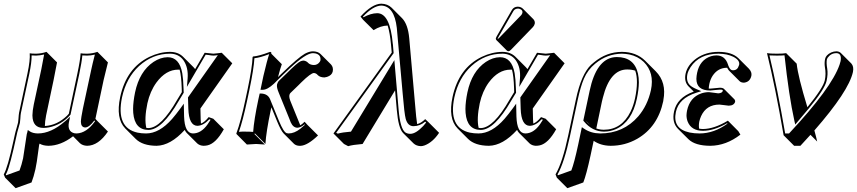

<svg xmlns="http://www.w3.org/2000/svg" viewBox="-27 -718 4611 1033"><path d="M214.4 -40Q280.3 -43.9 334 -95.7Q339.4 -101.1 343.3 -106L389.2 -321.8Q405.3 -397.9 406.7 -431.2Q418.9 -429.2 441.4 -429.2Q470.7 -429.7 497.1 -439L553.7 -382.3Q553.7 -381.3 530.3 -286.6L486.3 -78.6L497.1 -66.9L553.7 -10.3Q502.4 65.9 441.4 66.4Q417 65.4 402.8 52.2L366.2 15.1Q299.8 65.9 233.4 66.4Q204.1 65.9 186 54.7L185.5 56.2Q184.1 60.1 183.6 61.5Q182.1 68.4 178.7 96.7Q170.9 159.2 163.6 192.4Q154.8 231.9 142.6 263.7L57.1 294.4L0.5 237.8L-6.8 220.2Q14.2 184.6 45.4 40Q48.3 25.4 52.7 6.8Q55.7 -7.8 62.5 -30.3Q68.4 -49.3 70.3 -59.1Q71.3 -64 72.3 -78.6Q73.7 -101.6 75.7 -111.8L120.6 -321.8Q136.2 -395.5 132.8 -431.2Q145 -429.2 167 -429.2Q196.3 -429.7 223.1 -439L279.8 -382.3Q279.8 -381.3 261.2 -286.6L221.2 -97.7Q214.4 -62.5 214.4 -40ZM464.4 -345.2Q469.7 -371.1 483.4 -424.3Q461.4 -418.9 441.4 -418.9Q428.7 -418.9 416 -419.9Q413.1 -385.7 399.4 -319.8L352.5 -101.6L351.1 -99.6Q304.2 -46.4 236.3 -32.7Q220.7 -29.8 206.5 -29.8Q148.9 -29.8 147.5 -95.7Q147.5 -97.7 147.5 -98.6Q147.9 -122.6 154.8 -156.2L195.3 -345.2Q200.7 -371.6 210.4 -424.8Q188 -419.4 167 -418.9Q154.8 -418.9 143.1 -419.9Q143.6 -382.3 130.4 -319.8L85.4 -109.9Q83.5 -100.6 82.5 -80.1Q81.5 -63 80.1 -57.1Q77.6 -46.4 71.8 -26.9Q64.9 -3.9 62.5 9.3Q27.3 173.3 8.8 211.9Q6.3 216.8 4.4 220.7L5.9 225.1L78.1 199.2Q89.4 169.4 97.2 133.8Q99.6 122.6 115.2 15.6Q116.7 7.3 117.2 2.9Q118.2 -1.5 119.6 -4.9L122.6 -18.6L134.8 -10.3Q150.9 -0.5 176.8 0Q247.6 0 322.8 -65.4Q325.7 -67.9 327.6 -69.3L350.1 -89.8L343.8 -60.1Q334.5 -10.3 373.5 -1Q379.4 0 384.8 0Q438.5 -1.5 484.4 -65.9L480.5 -69.8Q453.1 -32.2 430.7 -32.2Q408.7 -33.7 408.2 -63Q408.7 -83 418.9 -133.3Z M1051.3 -134.3 1052.7 -76.7Q1053.2 -64 1054.2 -53.2Q1073.2 -60.1 1095.7 -87.9L1120.6 -79.1L1177.2 -22.5Q1134.8 53.7 1089.4 64Q1078.6 66.4 1067.4 66.4Q1047.4 65.4 1034.2 53.7L977.5 -2.9Q970.7 -10.3 966.8 -19Q890.6 64.9 815.4 66.4Q740.2 65.9 703.1 29.3L646.5 -27.3Q595.2 -80.1 619.6 -195.8Q652.8 -351.6 776.9 -412.1Q832 -438.5 888.2 -439Q931.2 -438.5 957.5 -413.1L1014.2 -356.4Q1019 -351.1 1022.9 -346.2L1074.2 -434.1Q1081.5 -434.1 1097.7 -431.6Q1113.8 -429.2 1121.1 -429.2Q1128.9 -429.2 1145 -431.6Q1159.7 -434.1 1166 -434.1L1222.7 -377.4ZM951.2 -222.2 950.7 -243.2Q948.7 -309.6 939.5 -343.3Q935.1 -343.8 931.6 -343.3Q865.7 -343.3 814.5 -273.9Q780.3 -226.6 766.1 -162.6Q748.5 -78.6 760.3 -29.8Q766.6 -29.3 772 -28.8Q840.3 -30.8 926.3 -181.2ZM961.4 -219.2 935.1 -175.8Q845.2 -20 772 -19Q697.8 -19 689.9 -110.4Q689 -121.1 689 -131.8Q689.5 -171.4 699.7 -221.2Q723.6 -334 798.8 -384.8Q836.4 -409.7 875 -410.2Q938 -410.2 953.6 -324.7Q959 -293 960.4 -243.2ZM984.4 -193.8 1145 -421.4Q1129.4 -418.9 1121.1 -418.9Q1112.3 -418.9 1095.7 -421.9Q1085 -423.3 1079.6 -423.8L978.5 -250.5L982.4 -294.9Q987.3 -355 959.5 -394.5Q934.1 -428.7 888.2 -429.2Q794.4 -429.2 721.2 -362.8Q652.3 -299.3 629.4 -193.8Q595.7 -30.3 712.9 -4.4Q734.4 0 758.8 0Q830.1 0 898.9 -78.1Q920.4 -103 944.3 -135.7L961.9 -160.2L963.4 -91.3Q966.3 -1 1010.7 0Q1055.2 0 1089.8 -48.8Q1098.1 -60.5 1106 -73.7L1099.1 -76.2Q1067.4 -42 1034.7 -41Q989.3 -42.5 986.3 -132.8Z M1432.6 -429.2 1489.3 -372.6Q1480.5 -348.6 1468.8 -303.2L1487.8 -321.8Q1577.6 -408.7 1612.8 -428.7Q1637.2 -441.9 1656.7 -441.9Q1683.1 -441.4 1697.3 -427.7L1753.9 -371.1Q1767.6 -356 1763.2 -333.5Q1758.8 -313 1732.4 -304.2Q1724.6 -301.8 1718.3 -301.3Q1694.8 -301.8 1683.1 -313.5L1676.8 -319.8Q1668.9 -325.2 1662.1 -325.2Q1645.5 -325.2 1594.2 -274.9Q1586.9 -268.1 1579.6 -260.3L1535.2 -217.3Q1531.2 -213.4 1529.8 -205.1V-204.6Q1527.8 -191.4 1538.6 -166.5L1585.9 -50.3Q1587.4 -46.9 1588.4 -43.9Q1597.7 -48.8 1611.8 -63L1627.4 -45.9L1684.1 10.7Q1628.4 64 1590.8 66.4Q1585.9 66.9 1582 66.4Q1565.9 65.4 1555.2 56.2L1498.5 -0.5Q1484.4 -15.6 1464.8 -63L1433.1 -140.6L1429.2 -123.5Q1405.3 -10.3 1400.9 56.6L1344.7 0L1341.8 2.9L1398.4 59.6Q1396.5 59.6 1351.1 56.6L1301.3 59.6L1245.1 2.9L1244.6 0Q1268.6 -64.5 1293 -180.2L1304.7 -234.9Q1330.1 -355 1332 -411.1L1334.5 -414.1Q1366.2 -416.5 1420.4 -437Q1423.8 -438.5 1425.8 -439Q1429.7 -438.5 1431.6 -437Q1433.6 -434.1 1432.6 -429.2ZM1421.4 -426.8Q1372.1 -407.7 1341.8 -404.8Q1338.4 -347.2 1314.5 -232.9L1302.7 -177.7Q1279.3 -67.9 1258.3 -8.8Q1274.4 -10.3 1294.4 -9.8Q1318.4 -9.8 1335 -8.3Q1339.8 -73.7 1362.8 -182.1L1370.1 -214.8H1377.9Q1414.1 -213.4 1426.3 -183.6L1474.1 -66.9Q1499 -6.8 1515.6 -1.5Q1520.5 0 1525.4 0Q1556.6 0 1588.9 -25.4Q1600.6 -34.7 1613.3 -46.4L1611.3 -48.8Q1591.3 -31.7 1573.2 -30.8Q1550.3 -30.8 1537.1 -60.1Q1534.7 -65.9 1529.3 -80.1Q1523.4 -95.2 1520 -103L1472.7 -219.2Q1460.4 -248 1463.4 -263.2Q1466.8 -275.4 1471.7 -281.2L1516.1 -324.2Q1573.7 -381.8 1590.8 -388.7Q1598.6 -391.6 1605.5 -392.1Q1621.1 -391.1 1632.8 -377.9Q1643.1 -368.7 1661.6 -368.2Q1681.6 -368.2 1693.4 -385.3Q1695.8 -389.2 1696.8 -392.1Q1701.7 -423.3 1669.9 -430.7Q1663.6 -432.1 1656.7 -432.1Q1619.1 -432.1 1532.2 -350.6Q1517.1 -336.4 1494.6 -314.9L1446.8 -267.6Q1411.6 -234.9 1386.7 -234.9H1374.5L1390.1 -309.1Q1410.2 -395 1421.4 -426.8Z M2278.8 -60.1 2335.4 -3.4Q2301.8 46.9 2258.3 64Q2246.1 68.4 2237.3 68.4Q2212.9 67.4 2198.2 53.7L2141.6 -2.4Q2116.2 -28.8 2107.9 -126L2098.6 -231.9L1923.8 56.6Q1870.1 61 1846.2 68.4L1823.7 56.6L1767.1 0L2080.6 -435.1L2076.7 -478Q2070.8 -542.5 2058.6 -580.6Q2021 -579.6 1982.9 -555.7L1926.3 -611.8L1912.6 -628.9Q1975.1 -697.3 2024.4 -698.2Q2058.6 -697.3 2080.1 -676.3L2136.7 -619.6Q2168 -586.9 2174.8 -512.2L2206.1 -157.2Q2212.4 -79.1 2217.3 -50.3Q2238.3 -55.2 2260.7 -77.1ZM2265.6 -58.6 2260.7 -63.5Q2232.4 -39.6 2197.8 -39.1Q2167 -39.1 2155.8 -78.6Q2148.4 -106.9 2139.6 -213.4L2107.9 -567.9Q2094.2 -685.5 2024.4 -688Q1980.5 -687 1925.8 -628.4L1928.7 -625Q1967.3 -646.5 2002.4 -647Q2071.8 -647 2086.4 -481.4Q2086.4 -479.5 2086.9 -479L2090.8 -432.1L1781.7 -3.4L1790.5 1Q1815.9 -6.3 1861.3 -9.8L2094.7 -394.5L2117.7 -127Q2126.5 -24.9 2153.8 -5.4Q2165 2 2180.7 2Q2210 2 2250 -40Q2258.8 -49.3 2265.6 -58.6Z M2758.8 -682.1Q2775.4 -681.6 2786.1 -671.4L2842.8 -614.7Q2852.5 -603.5 2850.1 -590.3Q2847.2 -579.6 2840.3 -572.3L2722.2 -450.2Q2714.4 -442.4 2708.5 -442.4Q2703.1 -442.9 2700.2 -445.8L2643.6 -502.4Q2640.1 -506.8 2640.6 -512.2Q2641.6 -516.1 2645 -522L2727.5 -665Q2737.8 -681.6 2758.8 -682.1ZM2839.4 -134.3 2840.8 -76.7Q2841.3 -64 2842.3 -53.2Q2861.3 -60.1 2883.8 -87.9L2908.7 -79.1L2965.3 -22.5Q2922.9 53.7 2877.4 64Q2866.7 66.4 2855.5 66.4Q2835.4 65.4 2822.3 53.7L2765.6 -2.9Q2758.8 -10.3 2754.9 -19Q2678.7 64.9 2603.5 66.4Q2528.3 65.9 2491.2 29.3L2434.6 -27.3Q2383.3 -80.1 2407.7 -195.8Q2440.9 -351.6 2564.9 -412.1Q2620.1 -438.5 2676.3 -439Q2719.2 -438.5 2745.6 -413.1L2802.2 -356.4Q2807.1 -351.1 2811 -346.2L2862.3 -434.1Q2869.6 -434.1 2885.7 -431.6Q2901.9 -429.2 2909.2 -429.2Q2917 -429.2 2933.1 -431.6Q2947.8 -434.1 2954.1 -434.1L3010.7 -377.4ZM2739.3 -222.2 2738.8 -243.2Q2736.8 -309.6 2727.5 -343.3Q2723.1 -343.8 2719.7 -343.3Q2653.8 -343.3 2602.5 -273.9Q2568.4 -226.6 2554.2 -162.6Q2536.6 -78.6 2548.3 -29.8Q2554.7 -29.3 2560.1 -28.8Q2628.4 -30.8 2714.4 -181.2ZM2749.5 -219.2 2723.1 -175.8Q2633.3 -20 2560.1 -19Q2485.8 -19 2478 -110.4Q2477.1 -121.1 2477.1 -131.8Q2477.5 -171.4 2487.8 -221.2Q2511.7 -334 2586.9 -384.8Q2624.5 -409.7 2663.1 -410.2Q2726.1 -410.2 2741.7 -324.7Q2747.1 -293 2748.5 -243.2ZM2772.5 -193.8 2933.1 -421.4Q2917.5 -418.9 2909.2 -418.9Q2900.4 -418.9 2883.8 -421.9Q2873 -423.3 2867.7 -423.8L2766.6 -250.5L2770.5 -294.9Q2775.4 -355 2747.6 -394.5Q2722.2 -428.7 2676.3 -429.2Q2582.5 -429.2 2509.3 -362.8Q2440.4 -299.3 2417.5 -193.8Q2383.8 -30.3 2501 -4.4Q2522.5 0 2546.9 0Q2618.2 0 2687 -78.1Q2708.5 -103 2732.4 -135.7L2750 -160.2L2751.5 -91.3Q2754.4 -1 2798.8 0Q2843.3 0 2877.9 -48.8Q2886.2 -60.5 2894 -73.7L2887.2 -76.2Q2855.5 -42 2822.8 -41Q2777.3 -42.5 2774.4 -132.8ZM2759.3 -671.9Q2743.7 -670.9 2736.3 -660.2L2653.8 -517.1Q2651.9 -512.7 2650.4 -509.8V-509.3L2651.9 -508.8Q2655.3 -510.7 2658.7 -514.2L2776.9 -636.2Q2781.7 -641.6 2783.7 -648.9Q2786.6 -663.6 2770 -669.9Q2764.6 -671.9 2759.3 -671.9Z M3111.3 263.7 3025.4 294.4 2968.8 237.8 2961.9 220.2Q2999.5 155.8 3030.3 9.8L3071.8 -184.1Q3100.6 -319.3 3153.3 -369.6Q3160.2 -376 3168.9 -382.8Q3235.8 -438.5 3318.8 -439Q3396 -438.5 3443.8 -391.6L3500.5 -335Q3560.5 -274.9 3542 -179.2Q3541.5 -176.3 3541.5 -174.3Q3512.2 -35.2 3401.4 28.8Q3335.4 66.4 3258.3 66.4Q3205.1 65.9 3167 39.6L3150.4 117.7Q3127.4 223.6 3111.3 263.7ZM3148.4 -45.4 3122.1 -71.8Q3128.9 -63.5 3135.3 -57.1Q3142.1 -50.3 3148.4 -45.4ZM3181.2 -26.9Q3200.2 -20 3221.7 -20Q3317.4 -20 3365.7 -117.7Q3381.3 -149.9 3389.6 -189Q3409.7 -284.7 3390.6 -337.9Q3371.1 -344.2 3347.2 -344.2Q3254.9 -344.2 3216.8 -193.4Q3213.9 -182.1 3211.4 -171.4ZM3399.4 -187Q3373 -62.5 3287.1 -23.4Q3256.3 -9.8 3221.7 -9.8Q3159.2 -10.7 3114.3 -65.4L3111.3 -69.3L3145.5 -230Q3181.2 -397.9 3277.3 -410.2Q3284.2 -411.1 3291 -411.1Q3385.3 -411.1 3405.3 -322.3Q3410.2 -300.3 3410.2 -274.4Q3409.7 -235.4 3399.4 -187ZM3046.9 199.2Q3062.5 159.2 3084 59.1L3103.5 -33.7L3115.7 -25.4Q3152.8 -0.5 3201.7 0Q3327.1 0 3407.2 -92.3Q3457 -150.9 3475.1 -232.9Q3495.1 -326.7 3436.5 -384.8Q3404.8 -415 3359.4 -424.8Q3339.8 -428.7 3318.8 -429.2Q3238.8 -428.2 3175.3 -375.5Q3135.3 -342.8 3114.7 -294.9Q3096.2 -251 3081.5 -182.1L3040 12.2Q3008.8 157.2 2972.7 220.7L2974.6 225.1Z M3786.1 -241.2Q3790.5 -241.2 3794.4 -241.2Q3794.9 -241.2 3805.7 -242.2Q3842.3 -246.1 3846.7 -246.1Q3862.3 -245.6 3868.2 -239.7L3924.8 -183.1Q3929.2 -177.2 3928.2 -170.4Q3921.9 -149.9 3893.6 -149.4Q3889.6 -149.4 3870.1 -152.3Q3849.1 -155.3 3843.8 -155.3Q3773.4 -155.3 3745.1 -93.3Q3738.8 -79.1 3735.4 -64.5Q3731.4 -43.5 3734.4 -25.9Q3745.1 -23.9 3755.4 -23.9Q3814.9 -24.4 3889.2 -68.8L3945.3 -12.2L3956.5 6.3Q3879.4 65.9 3793.9 66.4Q3712.9 65.9 3677.2 31.2L3620.6 -24.9Q3586.9 -59.6 3599.6 -118.2Q3615.2 -192.4 3703.1 -224.1Q3704.6 -224.6 3705.6 -225.1L3676.8 -253.9Q3652.8 -279.3 3661.6 -321.8Q3671.9 -369.1 3720.7 -404.3Q3770.5 -439 3839.4 -439Q3911.1 -438.5 3945.3 -405.3L4002 -348.6Q4019.5 -330.1 4015.6 -310.5Q4008.3 -277.3 3977.1 -273.4Q3974.6 -273.4 3973.1 -273.4Q3959.5 -273.9 3951.7 -281.7L3895 -338.4Q3889.6 -344.7 3885.3 -353.5H3884.8Q3835.9 -353.5 3807.1 -310.5Q3794.9 -291.5 3789.6 -267.6Q3786.6 -252.4 3786.1 -241.2ZM3669.4 -123Q3684.6 -193.8 3745.6 -215.3Q3765.6 -222.2 3787.6 -222.2Q3793.9 -222.2 3818.8 -218.3Q3834 -216.3 3836.9 -215.8Q3858.4 -216.8 3861.8 -229Q3862.8 -233.4 3858.9 -234.4Q3856.9 -234.9 3855.5 -235.4Q3851.1 -235.8 3846.7 -235.8Q3844.7 -235.8 3817.9 -233.4Q3796.4 -231.4 3794.4 -231Q3720.2 -231 3719.7 -293Q3719.7 -294.4 3719.7 -294.9Q3720.2 -309.6 3723.6 -326.2Q3738.3 -396 3798.3 -415.5Q3813.5 -419.9 3827.1 -419.9Q3874.5 -419.9 3890.1 -369.6Q3890.6 -367.7 3891.1 -366.2Q3899.9 -343.3 3910.2 -340.8Q3913.6 -340.3 3916.5 -339.8Q3940.9 -339.8 3948.2 -365.2Q3948.7 -367.7 3949.7 -369.1Q3955.1 -393.6 3918 -412.6Q3901.9 -420.4 3882.3 -424.8Q3861.8 -428.7 3839.4 -429.2Q3736.3 -429.2 3688.5 -356.9Q3675.8 -337.4 3671.4 -319.8Q3661.6 -272.9 3695.3 -251.5Q3706.1 -244.6 3720.7 -238.3L3746.1 -227.5L3719.7 -219.2Q3625 -189.5 3609.4 -115.7Q3590.3 -25.4 3682.1 -5.4Q3683.6 -4.9 3684.1 -4.9Q3708 0 3737.3 0Q3814.9 -0.5 3886.7 -52.7L3885.3 -55.2Q3813.5 -14.2 3755.4 -14.2Q3692.9 -14.2 3672.9 -63.5Q3666.5 -80.1 3666.5 -98.1Q3667 -110.8 3669.4 -123Z M4354.5 -16.1Q4364.3 19 4369.6 43.5L4333.5 7.3Q4306.6 37.1 4279.3 66.4H4245.6L4189 9.8Q4145 -247.1 4099.6 -432.1Q4115.7 -429.2 4152.3 -429.2Q4189.5 -429.2 4202.6 -432.1L4259.3 -375.5Q4266.6 -305.7 4316.9 -141.1Q4401.9 -245.1 4410.6 -286.1Q4418 -320.3 4411.1 -356.9Q4407.7 -378.9 4412.1 -400.9Q4416.5 -421.9 4444.3 -435.5Q4459 -441.9 4473.1 -441.9Q4488.3 -441.4 4496.6 -433.1L4553.2 -376.5Q4567.9 -360.4 4562 -330.6Q4539.1 -227.1 4354.5 -16.1ZM4264.2 -63 4251.5 -47.9 4247.1 -67.4Q4217.3 -201.7 4193.8 -420.4Q4179.2 -418.9 4152.3 -418.9Q4126.5 -418.9 4112.8 -419.9Q4155.8 -241.2 4197.3 0H4218.3Q4447.8 -245.6 4490.2 -370.6Q4493.7 -380.9 4495.6 -389.2Q4502.9 -431.2 4473.1 -432.1Q4443.8 -432.1 4425.8 -407.2Q4422.9 -402.3 4421.9 -398.9Q4418 -380.4 4423.8 -347.7Q4428.2 -319.3 4420.4 -283.7Q4411.1 -239.7 4324.2 -134.3Q4298.8 -103 4264.2 -63Z"/></svg>

Font: Linux Biolinum Shadow O
Style: Italic
Weight: 400
Italic angle: -12°
Designer: Philipp H. Poll
Foundry: Philipp H. Poll
Version: Version 0.6.2